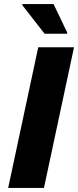

<svg xmlns="http://www.w3.org/2000/svg" viewBox="-20 -919 382 939"><path d="M20 0 167 -688H342L195 0ZM198 -754 89 -894 90 -899H242L309 -759L308 -754Z"/></svg>

Font: Saira
Style: Bold Italic
Weight: 700
Italic angle: -12°
Designer: Hector Gatti with collaboration of the Omnibus-Type team
Foundry: Omnibus-Type
Version: Version 1.100; ttfautohint (v1.8.3)